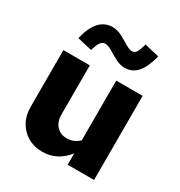

<svg xmlns="http://www.w3.org/2000/svg" viewBox="-179 -886 958 1020"><g transform="rotate(30 300.0 -376.0)"><path d="M226 8Q176 8 137.5 -14.5Q99 -37 77 -76.5Q55 -116 55 -168V-516H217V-215Q217 -172 240.5 -145.5Q264 -119 303 -119Q326 -119 344.5 -126.5Q363 -134 379 -150V-516H541V0H379V-70Q319 8 226 8ZM182 -590 92 -611Q109 -682 141 -717.5Q173 -753 221 -753Q251 -753 279 -738Q307 -723 331.5 -708Q356 -693 374 -693Q389 -693 398.5 -707.5Q408 -722 418 -760L508 -739Q491 -669 460.5 -633Q430 -597 384 -597Q355 -597 326.5 -612Q298 -627 273.5 -642Q249 -657 231 -657Q215 -657 204 -642.5Q193 -628 182 -590Z"/></g></svg>

Font: Red Hat Mono VF Light
Style: Regular
Weight: 300
Monospace: yes
Designer: Pentagram, MCKL
Foundry: Pentagram, MCKL
Version: Version 1.023